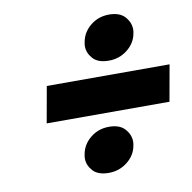

<svg xmlns="http://www.w3.org/2000/svg" viewBox="-74 -744 787 787"><g transform="rotate(-10 319.5 -350.5)"><path d="M397 -484Q352 -484 331 -507.5Q310 -531 310 -559Q310 -567 312 -576Q319 -616 352 -643Q385 -670 430 -670Q474 -670 495.5 -646Q517 -622 517 -593Q517 -585 515 -576Q508 -537 474.5 -510.5Q441 -484 397 -484ZM639 -426 612 -275H101L128 -426ZM317 -31Q272 -31 251 -54.5Q230 -78 230 -106Q230 -114 232 -123Q239 -163 272 -190Q305 -217 350 -217Q394 -217 415.5 -193Q437 -169 437 -140Q437 -132 435 -123Q428 -84 394.5 -57.5Q361 -31 317 -31Z"/></g></svg>

Font: Fz Poppins
Style: Bold Italic
Weight: 700
Italic angle: -10°
Designer: Ninad Kale (Devanagari), Jonny Pinhorn (Latin)
Foundry: Indian Type Foundry
Version: Vit hóa bi Vntype.Com & FontZin.Com